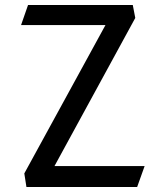

<svg xmlns="http://www.w3.org/2000/svg" viewBox="-20 -750 660 770"><path d="M92.5 -730 64.5 -649.5H403L77.5 -54.5L86 0H530L560 -84H198.5L522.5 -678L512.5 -730Z"/></svg>

Font: Monaspace Argon
Style: Regular
Weight: 400
Designer: Riley Cran & the Lettermatic Team
Foundry: Lettermatic
Version: Version 1.200 (Monaspace Argon)